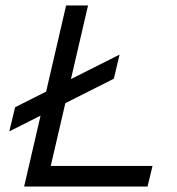

<svg xmlns="http://www.w3.org/2000/svg" viewBox="-20 -680 647 700"><path d="M416 -481 395 -393 14 -201 35 -289ZM165 -75H536L518 0H68L221 -660H301Z"/></svg>

Font: Work Sans
Style: Italic
Weight: 400
Italic angle: -13°
Designer: Wei Huang
Foundry: Wei Huang
Version: Version 2.012